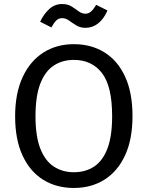

<svg xmlns="http://www.w3.org/2000/svg" viewBox="-20 -920 732 952"><path d="M346 -701Q433 -701 498.5 -660Q564 -619 600.5 -539.5Q637 -460 637 -344Q637 -230 600.5 -150.5Q564 -71 498.5 -29.5Q433 12 346 12Q260 12 194.5 -28.5Q129 -69 92 -148.5Q55 -228 55 -343Q55 -457 92 -537Q129 -617 194.5 -659Q260 -701 346 -701ZM346 -623Q289 -623 246 -594.5Q203 -566 179.5 -504.5Q156 -443 156 -343Q156 -244 180 -183Q204 -122 247 -94Q290 -66 346 -66Q404 -66 446.5 -94Q489 -122 512.5 -183Q536 -244 536 -344Q536 -493 485.5 -558Q435 -623 346 -623ZM404 -782Q378 -782 358.5 -794Q339 -806 322.5 -818Q306 -830 288 -830Q271 -830 259 -818.5Q247 -807 235 -784L179 -812Q196 -849 223.5 -874.5Q251 -900 288 -900Q316 -900 335 -888Q354 -876 370 -864Q386 -852 404 -852Q419 -852 431.5 -863Q444 -874 457 -896L513 -868Q494 -825 466 -803.5Q438 -782 404 -782Z"/></svg>

Font: Fira Sans Variable
Style: Regular
Weight: 400
Designer: Carrois Corporate & Edenspiekermann AG
Foundry: Carrois Corporate GbR & Edenspiekermann AG
Version: Version 4.202